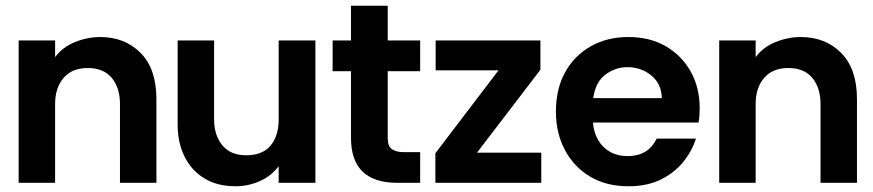

<svg xmlns="http://www.w3.org/2000/svg" viewBox="-20 -637 3043 669"><path d="M45 0V-496H172V-438Q198 -473 241.5 -490.5Q285 -508 329 -508Q415 -508 470 -452.5Q525 -397 525 -292V0H398V-275Q398 -331 369.5 -365.5Q341 -400 286 -400Q231 -400 201.5 -365.5Q172 -331 172 -275V0Z M801 12Q737 12 692 -15.5Q647 -43 623 -91.5Q599 -140 599 -202V-496H726V-221Q726 -166 754.5 -131Q783 -96 838 -96Q895 -96 923 -130Q951 -164 951 -221V-496H1079V0H951V-58Q926 -24 885.5 -6Q845 12 801 12Z M1364 0Q1284 0 1243.5 -39Q1203 -78 1203 -156V-389H1139V-496H1203V-617H1331V-496H1444V-389H1331V-155Q1331 -127 1346 -117Q1361 -107 1385 -107H1444V0Z M1497 0V-103L1717 -392H1498V-496H1863V-394L1642 -105H1866V0Z M2170 12Q2092 12 2035.5 -22Q1979 -56 1948 -115Q1917 -174 1917 -248Q1917 -327 1949 -385Q1981 -443 2038 -475.5Q2095 -508 2170 -508Q2244 -508 2299.5 -476Q2355 -444 2386.5 -388Q2418 -332 2418 -259Q2418 -246 2417 -233.5Q2416 -221 2414 -210H2046Q2049 -175 2064.5 -148.5Q2080 -122 2106.5 -107.5Q2133 -93 2167 -93Q2202 -93 2227.5 -108Q2253 -123 2268 -154H2405Q2391 -110 2360 -72Q2329 -34 2281.5 -11Q2234 12 2170 12ZM2047 -295H2286Q2285 -345 2249.5 -374Q2214 -403 2166 -403Q2125 -403 2090 -377.5Q2055 -352 2047 -295Z M2486 0V-496H2613V-438Q2639 -473 2682.5 -490.5Q2726 -508 2770 -508Q2856 -508 2911 -452.5Q2966 -397 2966 -292V0H2839V-275Q2839 -331 2810.5 -365.5Q2782 -400 2727 -400Q2672 -400 2642.5 -365.5Q2613 -331 2613 -275V0Z"/></svg>

Font: Rethink Sans
Style: Bold
Weight: 700
Designer: The Rethink Sans project authors (Hans Thiessen). DM Sans designed by Colophon Foundry.
Foundry: Rethink Communications LLC
Version: Version 1.001